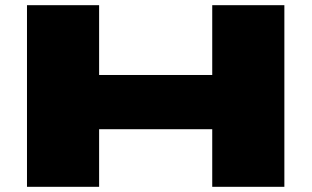

<svg xmlns="http://www.w3.org/2000/svg" viewBox="-20 -720 1201 740"><path d="M84 0V-700H362V-431H798V-700H1076V0H798V-222H362V0Z"/></svg>

Font: Georama ExtraExtended ExtraBold
Style: Regular
Weight: 800
Width: 8
Designer: Jean-Baptiste Levee
Foundry: Production Type
Version: Version 1.000